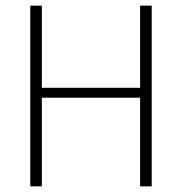

<svg xmlns="http://www.w3.org/2000/svg" viewBox="-20 -659 643 679"><path d="M128 0H87V-639H128ZM516.5 0H475.5V-639H516.5ZM110 -348.5H494V-313.5H110Z"/></svg>

Font: Anek Tamil Medium ExtraLight
Style: Regular
Weight: 250
Version: Version 1.003